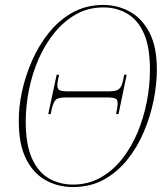

<svg xmlns="http://www.w3.org/2000/svg" viewBox="-20 -745 673 776"><path d="M275 11Q214 11 164 -17Q114 -45 85 -103.5Q56 -162 56 -253Q55 -311 69 -375.5Q83 -440 110.5 -502Q138 -564 179 -614.5Q220 -665 274.5 -695Q329 -725 398 -725Q455 -725 504.5 -698Q554 -671 584 -613.5Q614 -556 614 -463Q614 -405 601 -340Q588 -275 561.5 -212.5Q535 -150 494.5 -99.5Q454 -49 399.5 -19Q345 11 275 11ZM275 1Q336 1 386 -27Q436 -55 473.5 -102.5Q511 -150 536 -210Q561 -270 573.5 -335Q586 -400 586 -463Q586 -554 562 -609Q538 -664 495 -689.5Q452 -715 398 -715Q337 -715 288 -687.5Q239 -660 200.5 -613Q162 -566 136 -506.5Q110 -447 97 -381.5Q84 -316 84 -253Q84 -160 109.5 -104Q135 -48 178.5 -23.5Q222 1 275 1ZM175 -284 209 -443H219L215 -425Q209 -397 214.5 -386.5Q220 -376 248 -376H424Q452 -376 462.5 -386.5Q473 -397 478 -423L482 -443H492L459 -284H449L453 -304Q458 -330 453 -340.5Q448 -351 418 -351H243Q214 -351 204.5 -340.5Q195 -330 189 -304L185 -284Z"/></svg>

Font: Noto Serif Display SemiCondensed Thin
Style: Italic
Weight: 100
Width: 4
Italic angle: -12°
Designer: Monotype Design Team
Foundry: Monotype Imaging Inc.
Version: Version 2.009